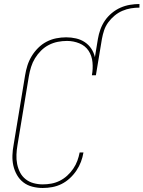

<svg xmlns="http://www.w3.org/2000/svg" viewBox="-20 -929 715 957"><path d="M193 8Q167 8 141.5 1.5Q116 -5 96.5 -20Q77 -35 64.5 -57Q52 -79 46.5 -103.5Q41 -128 42 -155Q43 -182 48 -208L105 -553Q109 -578 116.5 -602Q124 -626 137.5 -648.5Q151 -671 170 -690Q189 -709 212 -721Q235 -733 260 -738Q285 -743 310 -743Q335 -743 359 -737.5Q383 -732 402.5 -719Q422 -706 435 -686.5Q448 -667 453 -644L468 -735Q472 -759 480.5 -782.5Q489 -806 503 -826.5Q517 -847 537.5 -864Q558 -881 581 -891Q604 -901 628 -905Q652 -909 675 -909V-891Q654 -891 632.5 -887.5Q611 -884 590 -875Q569 -866 551 -851Q533 -836 519.5 -817.5Q506 -799 499 -778Q492 -757 488 -735L458 -554H438Q444 -586 441 -618.5Q438 -651 421.5 -676Q405 -701 375.5 -713Q346 -725 314 -725Q291 -725 268 -720.5Q245 -716 223.5 -705Q202 -694 184.5 -676.5Q167 -659 154.5 -638.5Q142 -618 135 -595.5Q128 -573 124 -550L67 -205Q63 -182 62 -158Q61 -134 65.5 -111.5Q70 -89 80 -69.5Q90 -50 107.5 -36Q125 -22 147.5 -16Q170 -10 193 -10Q215 -10 236.5 -14Q258 -18 278 -28Q298 -38 315 -53.5Q332 -69 345 -88Q358 -107 365.5 -127.5Q373 -148 377 -169H396Q392 -145 383.5 -122.5Q375 -100 361 -79Q347 -58 328 -40.5Q309 -23 287 -12Q265 -1 241 3.5Q217 8 193 8Z"/></svg>

Font: Iosevka Curly Slab ThObl
Style: Regular
Weight: 100
Italic angle: -9°
Monospace: yes
Designer: Belleve Invis
Foundry: Belleve Invis
Version: Version 11.0.0; ttfautohint (v1.8.3)